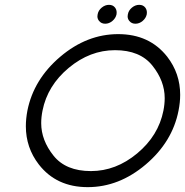

<svg xmlns="http://www.w3.org/2000/svg" viewBox="-20 -770 765 794"><path d="M356 -62.5Q459.5 -62.5 547.4 -135.7Q635.3 -209 655.8 -312.5Q661.1 -339.4 661.1 -364.3Q661.1 -435.1 610.1 -498.8Q559.1 -562.5 455.6 -562.5Q352.1 -562.5 264.2 -489.3Q176.3 -416 155.8 -312.5Q150.4 -285.6 150.4 -260.7Q150.4 -189.9 201.4 -126.2Q252.4 -62.5 356 -62.5ZM342.8 3.9Q213.4 3.9 140.6 -89.8Q86.9 -159.2 86.9 -248Q86.9 -278.8 93.3 -312.5Q119.1 -441.9 229.2 -535.4Q339.4 -628.9 468.8 -628.9Q598.1 -628.9 671.4 -535.6Q725.1 -466.3 725.1 -377.9Q725.1 -346.7 718.3 -312.5Q692.9 -183.1 582.5 -89.6Q472.2 3.9 342.8 3.9ZM540 -671.9Q523.9 -671.9 514.6 -683.6Q507.8 -691.9 507.8 -702.6Q507.8 -706.5 508.8 -710.9Q511.7 -727.1 525.6 -738.5Q539.6 -750 555.7 -750Q571.8 -750 580.6 -738.8Q587.4 -730 587.4 -718.3Q587.4 -714.8 586.9 -710.9Q583.5 -694.8 569.8 -683.3Q556.2 -671.9 540 -671.9ZM415 -671.9Q398.9 -671.9 389.6 -683.6Q382.8 -691.9 382.8 -702.6Q382.8 -706.5 383.8 -710.9Q386.7 -727.1 400.6 -738.5Q414.6 -750 430.7 -750Q446.8 -750 455.6 -738.8Q462.4 -730 462.4 -718.3Q462.4 -714.8 461.9 -710.9Q458.5 -694.8 444.8 -683.3Q431.2 -671.9 415 -671.9Z"/></svg>

Font: Juliett
Style: Italic
Weight: 400
Italic angle: -11.25°
Designer: GGBotNet
Foundry: GGBotNet
Version: 0.60